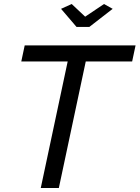

<svg xmlns="http://www.w3.org/2000/svg" viewBox="-20 -936 695 956"><path d="M284 -892 337 -916 404 -853 498 -916 541 -892 425 -802H361ZM317 -630H86L103 -710H655L638 -630H407L273 0H183Z"/></svg>

Font: Raleway-v4020 Medium
Style: Italic
Weight: 500
Italic angle: -12°
Designer: Matt McInerney, Pablo Impallari, Rodrigo Fuenzalida
Foundry: Matt McInerney, Pablo Impallari, Rodrigo Fuenzalida
Version: Version 4.020;PS 004.020;hotconv 1.0.88;makeotf.lib2.5.64775